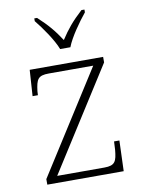

<svg xmlns="http://www.w3.org/2000/svg" viewBox="-86 -826 666 886"><g transform="rotate(-10 247.0 -383.0)"><path d="M230 -606H278C295 -651 341 -715 372 -753V-766H358C310 -722 284 -690 254 -644C224 -690 198 -722 150 -766H137V-753C168 -715 213 -651 230 -606ZM63 0H421L426 -143H401L399 -104C394 -51 387 -32 336 -32H115L419 -510V-536H75L67 -414H92L93 -433C100 -487 107 -504 159 -504H367L63 -26Z"/></g></svg>

Font: Noto Serif Telugu ExtraLight
Style: Regular
Weight: 200
Designer: Jelle Bosma - Monotype Design Team
Foundry: Monotype Imaging Inc.
Version: Version 2.005